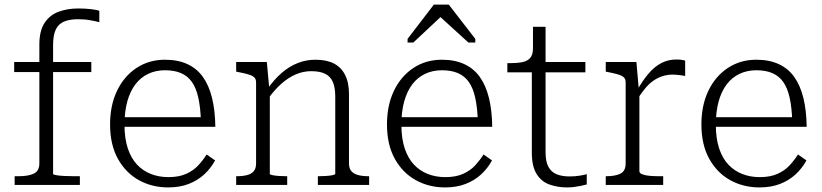

<svg xmlns="http://www.w3.org/2000/svg" viewBox="-20 -808 3593 839"><path d="M42 -537H379V-493H42ZM414 -761V-711Q399 -715 375 -719.5Q351 -724 321 -724Q285 -724 260.5 -714Q236 -704 224 -679.5Q212 -655 212 -611V-48Q212 -45 226 -42.5Q240 -40 261.5 -39Q283 -38 304 -38H329V0H44V-38H62Q104 -38 128 -49.5Q152 -61 152 -94V-613Q152 -673 174.5 -707.5Q197 -742 235.5 -756.5Q274 -771 322 -771Q352 -771 377.5 -768Q403 -765 414 -761Z M524 -263Q524 -203 538.5 -159.5Q553 -116 579 -88.5Q605 -61 640 -47.5Q675 -34 716 -34Q762 -34 794 -48.5Q826 -63 847 -86Q868 -109 883 -133L920 -107Q901 -72 872 -45.5Q843 -19 804 -4Q765 11 715 11Q644 11 586.5 -21Q529 -53 495 -114.5Q461 -176 461 -264Q461 -348 491.5 -411.5Q522 -475 576.5 -511Q631 -547 701 -547Q757 -547 798.5 -528Q840 -509 866.5 -472Q893 -435 906.5 -380.5Q920 -326 921 -254H505V-296H877L858 -279Q856 -339 846.5 -381.5Q837 -424 818.5 -450Q800 -476 771 -488.5Q742 -501 701 -501Q661 -501 628 -485.5Q595 -470 572 -440Q549 -410 536.5 -365.5Q524 -321 524 -263Z M1012 0V-38H1015Q1041 -38 1060 -43Q1079 -48 1089 -60Q1099 -72 1099 -94V-448Q1099 -463 1090.5 -470.5Q1082 -478 1065 -483Q1048 -488 1022 -493L1012 -495V-537H1146L1157 -417L1159 -413V-48Q1159 -45 1171 -42.5Q1183 -40 1200 -39Q1217 -38 1231 -38H1235V0ZM1593 0H1369V-38H1373Q1387 -38 1404 -39Q1421 -40 1433 -42.5Q1445 -45 1445 -48V-386Q1445 -424 1435 -448.5Q1425 -473 1402 -485Q1379 -497 1340 -497Q1305 -497 1272.5 -483Q1240 -469 1210 -442.5Q1180 -416 1151 -376L1148 -418Q1178 -461 1211 -489.5Q1244 -518 1281 -532.5Q1318 -547 1358 -547Q1407 -547 1439 -530.5Q1471 -514 1488 -480.5Q1505 -447 1505 -396V-94Q1505 -72 1515.5 -60Q1526 -48 1545 -43Q1564 -38 1590 -38H1593Z M1734 -263Q1734 -203 1748.5 -159.5Q1763 -116 1789 -88.5Q1815 -61 1850 -47.5Q1885 -34 1926 -34Q1972 -34 2004 -48.5Q2036 -63 2057 -86Q2078 -109 2093 -133L2130 -107Q2111 -72 2082 -45.5Q2053 -19 2014 -4Q1975 11 1925 11Q1854 11 1796.5 -21Q1739 -53 1705 -114.5Q1671 -176 1671 -264Q1671 -348 1701.5 -411.5Q1732 -475 1786.5 -511Q1841 -547 1911 -547Q1967 -547 2008.5 -528Q2050 -509 2076.5 -472Q2103 -435 2116.5 -380.5Q2130 -326 2131 -254H1715V-296H2087L2068 -279Q2066 -339 2056.5 -381.5Q2047 -424 2028.5 -450Q2010 -476 1981 -488.5Q1952 -501 1911 -501Q1871 -501 1838 -485.5Q1805 -470 1782 -440Q1759 -410 1746.5 -365.5Q1734 -321 1734 -263ZM1941 -788H1876L1761 -638V-622H1786L1928 -755L1882 -754L2027 -622H2057V-638Z M2197 -492V-532H2208Q2240 -532 2262.5 -536.5Q2285 -541 2297 -555Q2309 -569 2309 -597L2347 -537H2538V-492ZM2364 -142Q2364 -102 2376.5 -79Q2389 -56 2412.5 -46.5Q2436 -37 2469 -37Q2493 -37 2514 -40.5Q2535 -44 2544 -47V-2Q2533 1 2519 4Q2505 7 2489.5 9Q2474 11 2458 11Q2417 11 2381.5 -1.5Q2346 -14 2325 -47.5Q2304 -81 2304 -141V-522L2309 -530V-691H2364Z M2974 -543V-476Q2966 -478 2956.5 -479Q2947 -480 2938 -481Q2929 -482 2921 -482Q2895 -482 2873 -474.5Q2851 -467 2832.5 -453.5Q2814 -440 2797 -419Q2780 -398 2763 -371L2762 -410Q2788 -456 2814 -486.5Q2840 -517 2870 -532.5Q2900 -548 2935 -548Q2947 -548 2958.5 -546.5Q2970 -545 2974 -543ZM2627 0V-38H2630Q2669 -38 2691.5 -49.5Q2714 -61 2714 -94V-448Q2714 -463 2705.5 -470.5Q2697 -478 2680 -483Q2663 -488 2637 -493L2627 -495V-537H2761L2772 -411L2774 -413V-60Q2774 -51 2787.5 -46Q2801 -41 2820.5 -39.5Q2840 -38 2858 -38H2878V0Z M3108 -263Q3108 -203 3122.5 -159.5Q3137 -116 3163 -88.5Q3189 -61 3224 -47.5Q3259 -34 3300 -34Q3346 -34 3378 -48.5Q3410 -63 3431 -86Q3452 -109 3467 -133L3504 -107Q3485 -72 3456 -45.5Q3427 -19 3388 -4Q3349 11 3299 11Q3228 11 3170.5 -21Q3113 -53 3079 -114.5Q3045 -176 3045 -264Q3045 -348 3075.5 -411.5Q3106 -475 3160.5 -511Q3215 -547 3285 -547Q3341 -547 3382.5 -528Q3424 -509 3450.5 -472Q3477 -435 3490.5 -380.5Q3504 -326 3505 -254H3089V-296H3461L3442 -279Q3440 -339 3430.5 -381.5Q3421 -424 3402.5 -450Q3384 -476 3355 -488.5Q3326 -501 3285 -501Q3245 -501 3212 -485.5Q3179 -470 3156 -440Q3133 -410 3120.5 -365.5Q3108 -321 3108 -263Z"/></svg>

Font: Roboto Serif 20pt ExtraLight
Style: Regular
Weight: 250
Version: Version 1.008